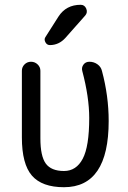

<svg xmlns="http://www.w3.org/2000/svg" viewBox="-20 -780 540 810"><path d="M250 9.8Q157.2 9.8 114.7 -39.1Q72.3 -87.9 72.3 -200.2V-481.4Q72.3 -497.1 83.5 -508.3Q94.7 -519.5 110.8 -519.5Q127 -519.5 138.7 -508.3Q150.4 -497.1 150.4 -481.4V-196.3Q150.4 -121.1 173.3 -89.8Q196.3 -58.6 250 -58.6Q301.8 -58.6 329.1 -110.4Q356.4 -162.1 356.4 -282.2Q356.4 -370.1 327.1 -480.5Q323.2 -495.1 332 -507.3Q340.8 -519.5 357.4 -519.5Q376 -519.5 391.1 -508.8Q406.2 -498 410.2 -480.5Q438.5 -375 438.5 -269.5Q438.5 9.8 250 9.8ZM226.6 -710Q258.8 -759.8 320.3 -759.8Q336.9 -759.8 343.8 -743.7Q350.6 -727.5 339.8 -714.8L255.9 -620.1Q228.5 -589.8 190.4 -589.8Q177.7 -589.8 171.4 -602.1Q165 -614.3 171.9 -624Z"/></svg>

Font: Rounded-X Mgen+ 1m regular
Style: Regular
Weight: 400
Designer: [Source Han Sans]
Ryoko NISHIZUKA  (kana & ideographs); Paul D. Hunt (Latin, Greek & Cyrillic); Wenlong ZHANG  (bopomofo
Version: Version 1.059.20150602